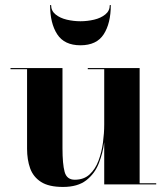

<svg xmlns="http://www.w3.org/2000/svg" viewBox="-20 -729 658 759"><path d="M182 -709Q182 -686 199.8 -671.8Q217.5 -657.5 244.2 -651.2Q271 -645 298 -645Q325 -645 351.8 -651.2Q378.5 -657.5 396.2 -671.8Q414 -686 414 -709H418Q418 -637 390 -593.5Q362 -550 298 -550Q234.5 -550 206.2 -593.5Q178 -637 178 -709ZM227 -460V-143.5Q227 -80.5 235.5 -49.5Q244 -18.5 275.5 -18.5Q311.5 -18.5 334.2 -39.5Q357 -60.5 369.5 -94Q382 -127.5 387 -165.2Q392 -203 392 -237V-455.5H327V-460H532V-4.5H597.5V0H392V-167Q386.5 -123.5 370.5 -83Q354.5 -42.5 320.8 -16.2Q287 10 229 10Q173 10 142.2 -9.8Q111.5 -29.5 99.2 -63.5Q87 -97.5 87 -141V-455.5H21.5V-460Z"/></svg>

Font: Bodoni* 36pt
Style: Bold
Weight: 700
Version: Version 2.3